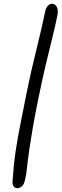

<svg xmlns="http://www.w3.org/2000/svg" viewBox="-20 -832 325 1012"><path d="M72 160Q60 160 52.5 151Q45 142 46 123Q52 34 63 -39Q74 -112 88 -180Q102 -248 116 -321Q131 -396 146 -461.5Q161 -527 175 -583.5Q189 -640 200 -688Q211 -736 219 -775Q222 -789 231.5 -800.5Q241 -812 254 -812Q269 -812 278.5 -797Q288 -782 283 -753Q272 -698 256 -634Q240 -570 221 -490Q202 -410 181 -307Q162 -213 151.5 -150.5Q141 -88 135 -47.5Q129 -7 126 19Q123 45 120.5 67Q118 89 112 115Q107 141 94.5 150.5Q82 160 72 160Z"/></svg>

Font: Shantell Sans Light
Style: Italic
Weight: 300
Italic angle: -11°
Designer: Stephen Nixon, Anya Danilova, Shantell Martin
Foundry: Arrow Type
Version: Version 1.008;[ac192a2d6]